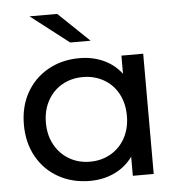

<svg xmlns="http://www.w3.org/2000/svg" viewBox="-53 -787 787 843"><g transform="rotate(-5 341.0 -365.5)"><path d="M591 -530V0H499V-84Q467 -40 418 -17Q369 6 310 6Q233 6 172 -28Q111 -62 76.5 -123.5Q42 -185 42 -265Q42 -345 76.5 -406Q111 -467 172 -501Q233 -535 310 -535Q367 -535 415 -513.5Q463 -492 495 -450V-530ZM496 -265Q496 -320 473 -362.5Q450 -405 409 -428Q368 -451 318 -451Q267 -451 226.5 -428Q186 -405 162.5 -362.5Q139 -320 139 -265Q139 -210 162.5 -167.5Q186 -125 226.5 -101.5Q267 -78 318 -78Q368 -78 409 -101.5Q450 -125 473 -167.5Q496 -210 496 -265ZM108 -737H230L366 -607H276Z"/></g></svg>

Font: Idrija
Style: Regular
Weight: 500
Designer: Julieta Ulanovsky
Foundry: Julieta Ulanovsky
Version: Version 7.200